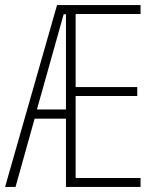

<svg xmlns="http://www.w3.org/2000/svg" viewBox="-20 -734 619 754"><path d="M532 0V-35H277V-357H519V-392H277V-679H532V-714H204L0 0H41L116 -268H239V0ZM125 -304 230 -678H239V-304Z"/></svg>

Font: Noto Sans Hebrew ExtraCondensed ExtraLight
Style: Regular
Weight: 200
Width: 2
Designer: Monotype Design Team
Foundry: Monotype Imaging Inc.
Version: Version 2.004